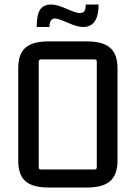

<svg xmlns="http://www.w3.org/2000/svg" viewBox="-20 -826 602 853"><path d="M200 -706H143Q143 -761 158.5 -783.5Q174 -806 207 -806Q233 -806 275.5 -787Q318 -768 334 -768Q349 -768 355 -776.5Q361 -785 361 -806H418Q418 -706 349 -706Q324 -706 281 -725Q238 -744 224 -744Q200 -744 200 -706ZM61 -112V-523Q61 -586 93 -614Q125 -642 194 -642H368Q437 -642 469.5 -613.5Q502 -585 502 -523V-112Q502 -50 469.5 -21.5Q437 7 368 7H194Q125 7 93 -21Q61 -49 61 -112ZM400 -562H162Q152 -562 152 -552V-83Q152 -73 162 -73H400Q410 -73 410 -83V-552Q410 -562 400 -562Z"/></svg>

Font: Gemunu Libre Medium
Style: Regular
Weight: 500
Designer: Puspanada Ekanayake, Sola Matas, Pathum Egodawatta, Kosala Senevirathne
Foundry: mooniak
Version: Version 1.100